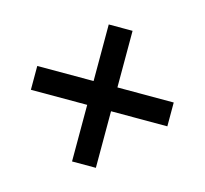

<svg xmlns="http://www.w3.org/2000/svg" viewBox="-80 -596 731 685"><g transform="rotate(15 285.0 -253.0)"><path d="M537 -209V-297H329V-506H241V-297H33V-209H241V0H329V-209Z"/></g></svg>

Font: XITS
Style: Bold Italic
Weight: 700
Italic angle: -16.33°
Designer: MicroPress Inc., with final additions and corrections provided by Coen Hoffman, Elsevier (retired)
Version: Version 1.105